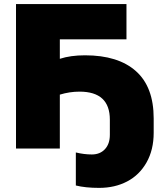

<svg xmlns="http://www.w3.org/2000/svg" viewBox="-20 -725 813 937"><path d="M463.9 191.9Q396.5 191.9 350.1 180.2V19Q390.1 28.8 428.2 28.8Q468.3 28.8 492.2 2.9Q516.1 -22.9 516.1 -66.9V-141.1Q516.1 -277.8 368.2 -277.8Q319.8 -277.8 272 -263.2V0H58.1V-705.1H597.2V-533.2H272V-438Q324.2 -455.1 395 -455.1Q556.6 -455.1 643.3 -377.9Q730 -300.8 730 -147V-77.1Q730 6.3 695.1 67.9Q660.2 129.4 600.3 160.6Q540.5 191.9 463.9 191.9Z"/></svg>

Font: Mulish ExtraBlack
Style: Regular
Weight: 1000
Designer: Vernon Adams
Foundry: Vernon Adams
Version: Version 3.603; ttfautohint (v1.8.3)